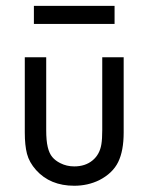

<svg xmlns="http://www.w3.org/2000/svg" viewBox="-20 -606 495 639"><path d="M133.8 -415.5V-172.9Q133.8 -137.7 138.9 -116.5Q144 -95.2 154.1 -83.3Q164.1 -71.3 180.7 -63Q201.7 -52.2 227.1 -52.2Q263.7 -52.2 287.8 -72Q312 -91.8 317.4 -126Q320.3 -143.6 320.3 -172.9V-415.5H391.6V-165Q391.6 -104 373.3 -66.7Q355 -29.3 310.1 -6.3Q272 12.2 227.1 12.2Q147 12.2 100.1 -40Q77.1 -65.9 69.8 -94.2Q62.5 -122.6 62.5 -165V-415.5ZM361.3 -586.4V-526.4H92.8V-586.4Z"/></svg>

Font: NMS Futura Pro Book
Style: Regular
Weight: 400
Designer: Blend3rman
Version: Version 0.1